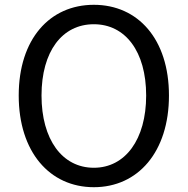

<svg xmlns="http://www.w3.org/2000/svg" viewBox="-20 -767 782 800"><path d="M371 13C555 13 684 -134 684 -369C684 -604 555 -747 371 -747C187 -747 58 -604 58 -369C58 -134 187 13 371 13ZM371 -68C239 -68 153 -186 153 -369C153 -553 239 -666 371 -666C502 -666 589 -553 589 -369C589 -186 502 -68 371 -68Z"/></svg>

Font: Noto Sans Japanese Regular
Style: Regular
Weight: 400
Designer: Ryoko NISHIZUKA (kana & ideographs); Paul D. Hunt (Latin, Greek & Cyrillic); Wenlong ZHANG (bopomofo); Sandoll Communica
Foundry: Adobe Systems Incorporated
Version: Version 1.000;PS 1;hotconv 1.0.78;makeotf.lib2.5.61930